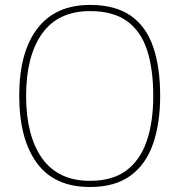

<svg xmlns="http://www.w3.org/2000/svg" viewBox="-20 -745 726 775"><path d="M342.8 9.8Q199.7 9.8 128.7 -87.2Q57.6 -184.1 57.6 -358.9Q57.6 -534.2 130.6 -629.6Q203.6 -725.1 343.8 -725.1Q445.3 -725.1 507.8 -681.6Q569.8 -638.2 598.1 -556.2Q626.5 -474.1 626.5 -357.9Q626.5 -247.6 597.7 -164.1Q568.8 -81.1 506.3 -35.6Q443.8 9.8 342.8 9.8ZM342.8 -15.1Q433.6 -15.1 489.7 -56.6Q545.4 -98.1 572 -175Q598.6 -252 598.6 -357.9Q598.6 -465.8 573.7 -542.5Q548.8 -619.1 492.7 -659.7Q436.5 -700.2 343.8 -700.2Q214.8 -700.2 150.1 -609.6Q85.4 -519 85.4 -357.9Q85.4 -196.8 150.1 -106Q214.8 -15.1 342.8 -15.1Z"/></svg>

Font: Koh Santepheap Thin
Style: Regular
Weight: 100
Designer: Danh Hong
Version: Version 2.002; ttfautohint (v1.8.3)